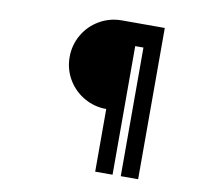

<svg xmlns="http://www.w3.org/2000/svg" viewBox="-87 -872 1175 1035"><g transform="rotate(10 500.0 -354.0)"><path d="M498 60H593V-644H638V60H733V-768H498Q432 -768 376 -735.5Q320 -703 287.5 -647Q255 -591 255 -525Q255 -459 287.5 -403.5Q320 -348 376 -315.5Q432 -283 498 -283Z"/></g></svg>

Font: SUIT Heavy
Style: Regular
Weight: 900
Designer: Sunn Youn; Korean Glyphs from Source Han Sans (Sandoll Communications; Soo-young Jang, Joo-yeon Kang)
Foundry: Sunn
Version: Version 1.006